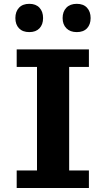

<svg xmlns="http://www.w3.org/2000/svg" viewBox="-20 -965 545 988"><path d="M65.9 2.4V-87.9H170.4V-620.6H65.9V-710.9H437.5V-620.6H335.9V-87.9H437.5V2.4ZM375 -799.8Q341.3 -799.8 321.8 -819.3Q302.2 -838.9 302.2 -872.1Q302.2 -905.3 321.5 -925.3Q340.8 -945.3 375 -945.3Q409.2 -945.3 427.7 -925.3Q446.3 -905.3 446.3 -872.1Q446.3 -838.9 427.7 -819.3Q409.2 -799.8 375 -799.8ZM130.9 -799.8Q96.7 -799.8 77.9 -819.3Q59.1 -838.9 59.1 -872.1Q59.1 -905.3 77.9 -925.3Q96.7 -945.3 130.9 -945.3Q164.6 -945.3 183.1 -925.3Q201.7 -905.3 201.7 -872.1Q201.7 -838.9 183.1 -819.3Q164.6 -799.8 130.9 -799.8Z"/></svg>

Font: Comme
Style: Bold
Weight: 700
Version: Version 1.000;gftools[0.9.27]